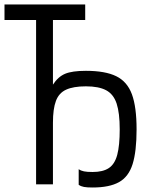

<svg xmlns="http://www.w3.org/2000/svg" viewBox="-20 -820 640 854"><path d="M392 14Q367 14 353.5 11.5Q340 9 330 2V-67.5Q340 -60.5 353.5 -57.8Q367 -55 392 -55Q438 -55 464.2 -72.5Q490.5 -90 501.5 -131.5Q512.5 -173 512.5 -244.5Q512.5 -317.5 498.8 -359.2Q485 -401 452.2 -418.5Q419.5 -436 362 -436Q306.5 -436 274.2 -421.2Q242 -406.5 228.8 -371.2Q215.5 -336 215.5 -274V0H140.5V-800H215.5V-443.5Q238 -478.5 269.5 -491.8Q301 -505 362 -505Q448 -505 497 -481Q546 -457 566.8 -400.5Q587.5 -344 587.5 -244.5Q587.5 -146.5 569.8 -90Q552 -33.5 509.2 -9.8Q466.5 14 392 14ZM0 -731V-800H359V-731Z"/></svg>

Font: Victor Mono Thin
Style: Regular
Weight: 100
Monospace: yes
Designer: Rune Bjørnerås
Version: Version 1.561;gftools[0.9.30]